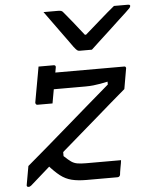

<svg xmlns="http://www.w3.org/2000/svg" viewBox="-57 -876 726 931"><g transform="rotate(-5 306.0 -410.0)"><path d="M408 -627Q393 -627 378 -627Q363 -627 348 -627Q341 -627 336 -631Q331 -635 320 -649Q314 -658 299 -678.5Q284 -699 264.5 -726Q245 -753 225.5 -780Q206 -807 190 -829Q209 -829 225 -829Q241 -829 260 -829Q271 -829 276.5 -827Q282 -825 287 -818Q298 -805 326.5 -770Q355 -735 397 -681L357 -702H410L361 -680Q422 -733 461.5 -768Q501 -803 533 -829H602Q606 -829 608 -828Q610 -827 611 -825Q612 -823 611 -820Q610 -816 606 -811.5Q602 -807 586 -792Q571 -779 547 -756Q523 -733 495.5 -708Q468 -683 444.5 -661Q421 -639 408 -627ZM172 -532H556Q561 -532 562.5 -530.5Q564 -529 565 -526.5Q566 -524 565 -521L548 -423Q515 -395 478.5 -363.5Q442 -332 402.5 -297.5Q363 -263 321 -227Q279 -191 235.5 -153Q192 -115 147.5 -76Q103 -37 58 3Q54 6 51 7.5Q48 9 45 9Q42 9 39.5 8Q37 7 36 4Q35 1 36 -2L52 -92Q97 -130 147 -173Q197 -216 250 -262Q303 -308 358.5 -356Q414 -404 470 -452V-466Q452 -462 435 -459Q418 -456 400 -454Q382 -452 361 -452H169Q165 -452 162.5 -455Q160 -458 161 -464Q164 -481 166.5 -497.5Q169 -514 172 -532ZM226 -159V-125Q247 -105 260 -96Q273 -87 289 -84Q305 -81 332 -81Q356 -81 384 -81Q412 -81 439.5 -81Q467 -81 489 -81H502Q502 -76 500 -66Q498 -56 496 -44.5Q494 -33 492.5 -23.5Q491 -14 491 -11Q490 -6 486.5 -3Q483 0 478 0Q476 0 464 0Q452 0 434.5 0Q417 0 396.5 0Q376 0 358 0Q340 0 327 0Q285 0 255 -7.5Q225 -15 200 -34.5Q175 -54 146 -87ZM143 -568H217Q222 -568 224.5 -565Q227 -562 226 -557Q223 -540 219 -517.5Q215 -495 210.5 -470.5Q206 -446 202 -423.5Q198 -401 195 -384Q178 -384 158.5 -384Q139 -384 121 -384Q117 -384 114.5 -387.5Q112 -391 112 -395Q115 -412 119 -434.5Q123 -457 127.5 -481.5Q132 -506 136 -528.5Q140 -551 143 -568Z"/></g></svg>

Font: Rec Mono Linear
Style: Italic
Weight: 400
Italic angle: -10°
Monospace: yes
Version: Version 1.085; ttfautohint (v1.8.4.7-5d5b)